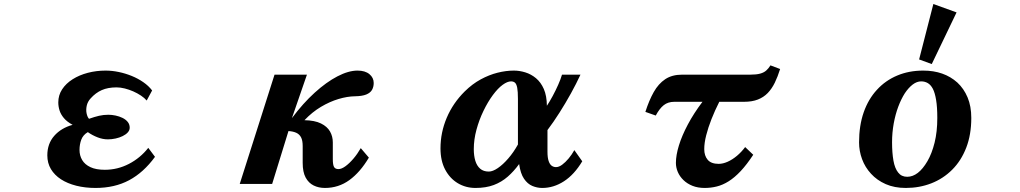

<svg xmlns="http://www.w3.org/2000/svg" viewBox="-20 -909 5040 949"><path d="M502 -560.1Q533.7 -560.1 566.7 -553.2Q599.6 -546.4 630.9 -533.7Q662.1 -521 688.2 -502.9Q714.4 -484.9 731.9 -461.9L705.1 -412.1Q694.3 -424.8 676.8 -436.5Q659.2 -448.2 638.7 -457.3Q618.2 -466.3 596.7 -471.7Q575.2 -477.1 556.2 -477.1Q513.2 -477.1 482.9 -463.6Q452.6 -450.2 428.2 -422.9Q413.1 -406.7 408.7 -386.5Q404.3 -366.2 408 -348.6Q411.6 -331.1 419.9 -321.8Q447.3 -331.5 469.5 -336.7Q491.7 -341.8 515.1 -341.8Q532.7 -341.8 551.3 -337.9Q569.8 -334 585.7 -326.2Q601.6 -318.4 611.3 -306.4Q621.1 -294.4 621.1 -277.8Q621.1 -265.1 611.6 -254.6Q602.1 -244.1 586.2 -236.3Q570.3 -228.5 551.3 -224.4Q532.2 -220.2 513.2 -220.2Q487.8 -220.2 462.2 -230.2Q436.5 -240.2 414.1 -255.9Q390.6 -242.2 381.8 -218.8Q373 -195.3 373 -168Q373 -140.1 386.2 -117.9Q399.4 -95.7 427 -82.8Q454.6 -69.8 498 -69.8Q561 -69.8 617.2 -98.9Q673.3 -127.9 712.9 -178.2L746.1 -133.8Q689.9 -56.6 618.4 -18.3Q546.9 20 452.1 20Q400.9 20 357.2 9Q313.5 -2 281.5 -22.7Q249.5 -43.5 231.7 -73.2Q213.9 -103 213.9 -141.1Q213.9 -198.7 248 -237.5Q282.2 -276.4 338.9 -292Q311 -307.1 295.7 -325.4Q280.3 -343.8 274.2 -363.5Q268.1 -383.3 268.1 -402.8Q268.1 -438.5 287.1 -467.5Q306.2 -496.6 339.1 -517.3Q372.1 -538.1 414.1 -549.1Q456.1 -560.1 502 -560.1Z M1747.1 -560.1Q1784.7 -560.1 1805.9 -542.5Q1827.1 -524.9 1827.1 -499Q1827.1 -479.5 1818.8 -464.8Q1810.5 -450.2 1790.3 -441.9Q1770 -433.6 1733.9 -433.1Q1696.8 -432.6 1653.3 -419.7Q1609.9 -406.7 1566.4 -380.9Q1522.9 -355 1484.9 -314.9Q1535.6 -314 1566.4 -298.8Q1597.2 -283.7 1611.1 -259.3Q1625 -234.9 1625 -205.1V-122.1Q1625 -94.2 1631.1 -83.7Q1637.2 -73.2 1652.8 -73.2Q1668 -73.2 1687.3 -87.2Q1706.5 -101.1 1726.6 -124.5Q1746.6 -147.9 1763.2 -176.8L1803.2 -129.9Q1760.3 -57.6 1706.8 -18.8Q1653.3 20 1585.9 20Q1555.2 20 1530.3 7.8Q1505.4 -4.4 1490.7 -31.5Q1476.1 -58.6 1476.1 -104V-187Q1476.1 -214.8 1468 -230.2Q1460 -245.6 1444.3 -252.7Q1428.7 -259.8 1405.8 -261.2L1325.2 0H1165L1336.9 -540H1497.1L1422.9 -325.2Q1477.5 -398.4 1535.4 -450.9Q1593.3 -503.4 1647.9 -531.7Q1702.6 -560.1 1747.1 -560.1Z M2520 -560.1Q2547.9 -560.1 2576.4 -551.3Q2605 -542.5 2629.2 -522.5Q2653.3 -502.4 2668 -469Q2682.6 -435.5 2683.1 -386.2Q2696.8 -406.7 2711.7 -434.3Q2726.6 -461.9 2739 -490Q2751.5 -518.1 2757.8 -540H2849.1Q2828.6 -495.6 2802 -447.5Q2775.4 -399.4 2745.8 -352.8Q2716.3 -306.2 2686 -266.1V-159.2Q2686 -129.9 2691.7 -113.3Q2697.3 -96.7 2706.8 -89.8Q2716.3 -83 2728 -83Q2742.7 -83 2758.8 -95Q2774.9 -106.9 2790.8 -126Q2806.6 -145 2818.8 -167L2857.9 -111.8Q2818.4 -45.9 2767.3 -12.9Q2716.3 20 2660.2 20Q2634.8 20 2611.1 10Q2587.4 0 2570.1 -25.4Q2552.7 -50.8 2545.9 -98.1Q2520 -62.5 2489.7 -35.9Q2459.5 -9.3 2420.7 5.4Q2381.8 20 2330.1 20Q2282.2 20 2242.9 -3.4Q2203.6 -26.9 2180.4 -70.6Q2157.2 -114.3 2157.2 -175.8Q2157.2 -253.9 2188 -326.7Q2218.8 -399.4 2276.9 -457Q2314.5 -494.1 2356 -516.6Q2397.5 -539.1 2439.2 -549.6Q2481 -560.1 2520 -560.1ZM2505.9 -506.8Q2487.8 -506.8 2464.4 -489.7Q2440.9 -472.7 2416 -439Q2391.1 -405.3 2369.6 -360.8Q2348.1 -316.4 2335 -267.8Q2321.8 -219.2 2321.8 -171.9Q2321.8 -139.6 2329.3 -114.5Q2336.9 -89.4 2353.3 -75.2Q2369.6 -61 2396 -61Q2415.5 -61 2440.9 -78.4Q2466.3 -95.7 2492.4 -126Q2518.6 -156.2 2540 -194.8V-419.9Q2540 -457 2536.4 -475.6Q2532.7 -494.1 2525.1 -500.5Q2517.6 -506.8 2505.9 -506.8Z M3835.9 -567.9Q3824.2 -530.3 3809.6 -500.2Q3794.9 -470.2 3774.7 -449.2Q3754.4 -428.2 3725.8 -417Q3697.3 -405.8 3657.2 -405.8H3535.2Q3513.2 -362.3 3496.6 -320.1Q3480 -277.8 3470.5 -240.2Q3460.9 -202.6 3460.9 -171.9Q3460.9 -139.2 3478 -119.1Q3495.1 -99.1 3532.2 -99.1Q3553.2 -99.1 3576.7 -109.6Q3600.1 -120.1 3622.6 -138.9Q3645 -157.7 3663.1 -182.1L3703.1 -144Q3670.9 -95.2 3640.9 -63.2Q3610.8 -31.2 3581.5 -12.9Q3552.2 5.4 3522.9 12.7Q3493.7 20 3462.9 20Q3429.2 20 3402.8 9.5Q3376.5 -1 3358.2 -18.8Q3339.8 -36.6 3330.3 -58.6Q3320.8 -80.6 3320.8 -104Q3320.8 -141.6 3335.7 -190.2Q3350.6 -238.8 3379.9 -293.9Q3409.2 -349.1 3452.1 -405.8H3313Q3281.7 -405.8 3260.7 -389.2Q3239.7 -372.6 3221.2 -337.9L3169.9 -356Q3188 -412.6 3211.2 -453.9Q3234.4 -495.1 3268.1 -517.6Q3301.8 -540 3351.1 -540H3688Q3719.2 -540 3737.5 -545.2Q3755.9 -550.3 3767.3 -560.5Q3778.8 -570.8 3788.1 -585.9Z M4708 -847.7 4585.4 -592.3 4522.9 -615.2 4593.3 -889.2ZM4543 -560.1Q4646 -560.1 4711.9 -501Q4744.1 -471.2 4762.5 -427.5Q4780.8 -383.8 4780.8 -326.2Q4780.8 -243.7 4755.9 -179.2Q4731 -114.7 4686.5 -70.3Q4642.1 -25.9 4583.3 -2.9Q4524.4 20 4457 20Q4400.9 20 4357.7 1Q4314.5 -18.1 4285.2 -50.3Q4255.9 -82 4241 -122.3Q4226.1 -162.6 4226.1 -205.1Q4226.1 -288.1 4249 -353.8Q4272 -419.4 4314.5 -465.3Q4356.4 -511.2 4414.6 -535.6Q4472.7 -560.1 4543 -560.1ZM4533.2 -506.8Q4511.7 -506.8 4491.2 -491.2Q4470.7 -475.6 4452.1 -447.8Q4434.1 -419.4 4419.9 -381.8Q4405.8 -344.2 4397.5 -299.3Q4389.2 -253.4 4389.2 -206.1Q4389.2 -153.8 4396 -115.2Q4402.8 -76.7 4419.4 -56.2Q4435.5 -35.2 4463.9 -35.2Q4519 -35.2 4564 -112.3Q4585.9 -149.9 4599.4 -203.9Q4612.8 -257.8 4612.8 -326.2Q4612.8 -379.9 4606.9 -415Q4601.1 -450.2 4590.8 -470.2Q4580.1 -490.2 4565.4 -498.5Q4550.8 -506.8 4533.2 -506.8Z"/></svg>

Font: BIZ UDPMincho
Style: Bold
Weight: 700
Designer: TypeBank Co., Ltd.
Foundry: Morisawa Inc.
Version: Version 1.06